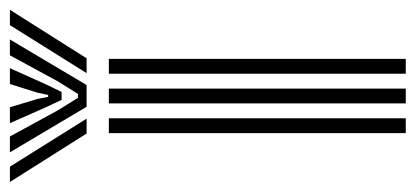

<svg xmlns="http://www.w3.org/2000/svg" viewBox="-304 -594 840 388"><g transform="rotate(-90 116.0 -400.0)"><path d="M161 0V-600H191V0ZM41 0V-600H71V0ZM101 0V-600H131V0ZM-57.8 -800H-26.8L70.2 -645H40.2ZM2.2 -800H34.2L87 -703.2L112.2 -662.5H120.2L145.5 -703L198.2 -800H230.2L138.2 -645H94.2ZM61.2 -800H93.2L110 -744.5L114.2 -722.8H118.2L122.8 -744.5L140.2 -800H172.2L140 -728.2L124.2 -695.5H108.2L92.8 -728.2ZM259.2 -800H290.2L192.2 -645H162.2Z"/></g></svg>

Font: Big Shoulders Inline Display Black
Style: Regular
Weight: 900
Designer: Patric King
Foundry: XO Type Co
Version: Version 1.000